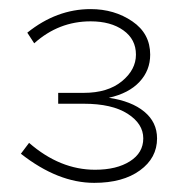

<svg xmlns="http://www.w3.org/2000/svg" viewBox="-20 -813 411 422"><path d="M219.2 -598.1Q269 -590.8 297.1 -567.6Q325.2 -544.4 325.2 -508.8Q325.2 -465.8 287.6 -438.5Q250 -411.1 187 -411.1Q107.4 -411.1 25.9 -475.1L43.9 -499Q111.8 -439.9 189 -439.9Q236.3 -439.9 265.6 -458.5Q294.9 -477.1 294.9 -508.8Q294.9 -541 260.5 -563Q226.1 -585 164.1 -585H107.9V-608.9H164.1Q216.8 -608.9 247.8 -634.3Q278.8 -659.7 278.8 -692.9Q278.8 -726.6 251.2 -746.3Q223.6 -766.1 179.2 -766.1Q108.9 -766.1 55.2 -717.8L40 -741.2Q104.5 -793 179.2 -793Q231.4 -793 270.8 -766.1Q310.1 -739.3 310.1 -692.9Q310.1 -658.2 286.6 -633.1Q263.2 -607.9 219.2 -598.1Z"/></svg>

Font: BioRhyme ExtraLight
Style: Regular
Weight: 275
Designer: Aoife Mooney
Foundry: Aoife Mooney Type
Version: Version 1.500;PS 001.500;hotconv 1.0.88;makeotf.lib2.5.64775